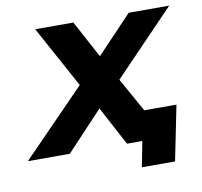

<svg xmlns="http://www.w3.org/2000/svg" viewBox="-127 -617 843 803"><g transform="rotate(-10 294.5 -215.0)"><path d="M383 -269 533 0H368L280 -165L125 0H-53L216 -276L73 -538H235L320 -380L470 -538H642ZM600 -125 553 108H412L433 0H367L392 -125Z"/></g></svg>

Font: Montserrat Alternates
Style: Bold Italic
Weight: 700
Italic angle: -11.3°
Designer: Julieta Ulanovsky
Foundry: Julieta Ulanovsky
Version: Version 7.200